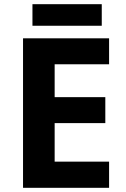

<svg xmlns="http://www.w3.org/2000/svg" viewBox="-20 -897 600 917"><path d="M501 0H90V-714H501V-590H241V-433H483V-309H241V-125H501ZM466 -877V-774H135V-877Z"/></svg>

Font: Noto Sans Malayalam
Style: Regular
Weight: 400
Designer: Jelle Bosma - Monotype Design Team
Foundry: Monotype Imaging Inc.
Version: Version 2.103